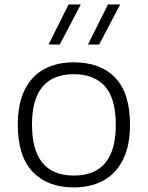

<svg xmlns="http://www.w3.org/2000/svg" viewBox="-20 -828 660 858"><path d="M59.5 -270.5Q59.5 -364 90.2 -426.2Q121 -488.5 177.2 -519Q233.5 -549.5 310 -549.5Q428.5 -549.5 494.8 -480.8Q561 -412 561 -270.5Q561 -177.5 529.8 -114.8Q498.5 -52 442.2 -21.2Q386 9.5 310 9.5Q193 9.5 126.2 -60Q59.5 -129.5 59.5 -270.5ZM497.5 -270Q497.5 -388.5 448.8 -442.5Q400 -496.5 310 -496.5Q123 -496.5 123 -271.5Q123 -43.5 310 -43.5Q497.5 -43.5 497.5 -270ZM197 -629 286.5 -808H341L247 -629ZM373 -629 462.5 -808H517L423 -629Z"/></svg>

Font: Encode Sans Expanded Light
Style: Regular
Weight: 300
Width: 7
Designer: Multiple Designers
Foundry: Impallari Type
Version: Version 2.000